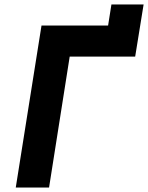

<svg xmlns="http://www.w3.org/2000/svg" viewBox="-20 -845 667 865"><path d="M201 0H51L167 -730H467L482 -825H627L589 -590H294Z"/></svg>

Font: JetBrains Mono Extra Bold
Style: Italic
Weight: 800
Italic angle: -9°
Monospace: yes
Designer: Philipp Nurullin, Konstantin Bulenkov
Foundry: JetBrains
Version: 2.002